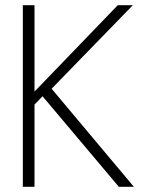

<svg xmlns="http://www.w3.org/2000/svg" viewBox="-20 -720 555 740"><path d="M68 0V-700H113V-367L434 -700H492L179 -378L496 0H438L144 -349L113 -317V0Z"/></svg>

Font: DM Sans 28pt ExtraLight
Style: Regular
Weight: 250
Version: Version 4.004;gftools[0.9.30]